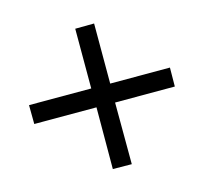

<svg xmlns="http://www.w3.org/2000/svg" viewBox="-101 -704 793 742"><g transform="rotate(30 296.0 -333.0)"><path d="M466 -558 519 -504 350 -335 525 -161 471 -108 297 -283 121 -107 67 -160 243 -336 74 -505 127 -559 297 -389Z"/></g></svg>

Font: Aleo Medium
Style: Regular
Weight: 500
Designer: Alessio Laiso
Foundry: Alessio Laiso
Version: Version 2.001;gftools[0.9.29]